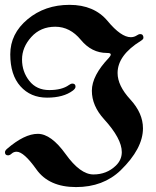

<svg xmlns="http://www.w3.org/2000/svg" viewBox="-29 -738 634 780"><path d="M-8.8 -119.6Q-8.8 -126 -0.5 -133.3Q70.3 -194.3 124.5 -194.3Q178.7 -194.3 237.8 -111.8Q296.9 -29.3 350.6 -29.3Q404.3 -29.3 441.4 -64.9Q465.8 -88.4 465.8 -120.1Q465.8 -174.8 393.6 -253.9Q344.2 -308.1 344.2 -369.4Q344.2 -430.7 413.6 -503.4Q420.9 -511.2 420.9 -517.1Q420.9 -522.9 405.3 -522.9Q343.3 -522.9 299.3 -576.2Q255.4 -629.4 195.6 -629.4Q135.7 -629.4 98.1 -587.6Q60.5 -545.9 60.5 -496.3Q60.5 -446.8 90.1 -409.4Q119.6 -372.1 171.1 -372.1Q222.7 -372.1 251 -392.6Q258.8 -398.4 265.1 -398.4Q277.8 -398.4 277.8 -385.7Q277.8 -378.4 267.1 -370.1Q229 -341.3 162.1 -341.3Q95.2 -341.3 54 -387.5Q12.7 -433.6 12.7 -517.3Q12.7 -601.1 83 -659.7Q153.3 -718.3 253.4 -718.3Q353.5 -718.3 408.2 -652.6Q462.9 -586.9 502.4 -586.9Q516.1 -586.9 527.8 -594.7Q535.2 -599.6 540 -599.6Q553.7 -599.6 553.7 -584.5Q553.7 -578.6 543.5 -572.3Q448.7 -513.7 448.7 -441.4Q448.7 -390.1 500.2 -334.2Q551.8 -278.3 551.8 -216.8Q551.8 -134.3 460.9 -45.9Q390.1 22 280 22Q169.9 22 118.9 -49.8Q67.9 -121.6 38.6 -121.6Q26.9 -121.6 18.8 -114.3Q10.7 -106.9 3.9 -106.9Q-8.8 -106.9 -8.8 -119.6Z"/></svg>

Font: UnifrakturMaguntia
Style: Book
Weight: 400
Designer: j. 'mach' wust, Gerrit Ansmann, Georg Duffner, based on a font by Peter Wiegel, original typeface by Carl Albert Fahrenw
Version: Version 2017-03-19